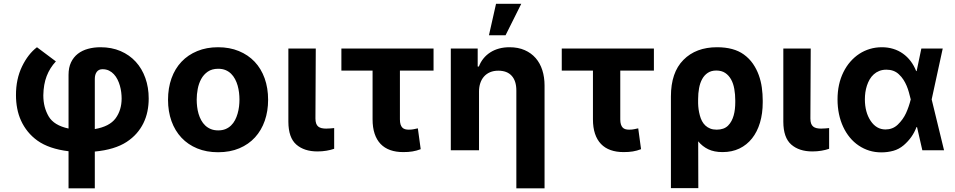

<svg xmlns="http://www.w3.org/2000/svg" viewBox="-20 -806 5125 1030"><path d="M98.4 -449.9Q130.7 -516.3 178.3 -552.6L279.8 -476.6Q247.5 -442.1 230.5 -398.1Q213.4 -354 212.4 -295.1Q212.4 -261.7 219.6 -233.8Q226.9 -206 241.1 -181.5Q269.5 -133.2 347.7 -116.5V-404.5Q347.7 -443.5 361 -471.4Q374.3 -499.3 397.5 -517.4Q420.8 -535.5 452.1 -544Q483.3 -552.6 519.2 -552.6Q578.8 -552.6 626.8 -532Q674.7 -511.4 708.3 -474.6Q741.8 -437.9 759.8 -387.4Q777.7 -337 777.7 -277.7Q777.7 -241.5 770.8 -208.1Q763.8 -174.7 749.3 -145.1Q734.7 -115.4 712.5 -90.2Q690.3 -65 659.4 -44.7Q595.9 -3.2 488.6 7.1V204.5H347.7V5.3Q242.9 -7.5 181.1 -51.5Q150.9 -73.2 129.1 -100.3Q107.2 -127.5 93 -158.6Q78.8 -189.6 72.3 -224.1Q65.7 -258.5 65.7 -295.1Q65.3 -381.4 98.4 -449.9ZM488.6 -113.6Q567.1 -127.1 599.8 -170.8Q632.5 -215.2 632.5 -277.7Q632.5 -293.3 630.3 -311.1Q628.2 -328.8 623.2 -346.2Q618.3 -363.6 610.3 -379.6Q602.3 -395.6 590.9 -407.8Q579.5 -420.1 564.5 -427.4Q549.4 -434.7 529.8 -434.7Q509.6 -434.7 499.1 -420.5Q488.6 -406.2 488.6 -382.8Z M1149.9 -552.6Q1211.6 -552.6 1261.4 -532.1Q1311.1 -511.7 1346.1 -474.8Q1381 -437.9 1399.7 -385.8Q1418.3 -333.8 1418.3 -270.6Q1418.3 -209.9 1400.4 -158.4Q1382.5 -106.9 1348.2 -69.2Q1313.9 -31.6 1264 -10.5Q1214.1 10.7 1149.9 10.7Q1087.7 10.7 1038 -9.8Q988.3 -30.2 953.5 -67.3Q918.7 -104.4 900 -156.2Q881.4 -208.1 881.4 -270.6Q881.4 -333.8 900 -385.8Q918.7 -437.9 953.7 -474.8Q988.6 -511.7 1038.4 -532.1Q1088.1 -552.6 1149.9 -552.6ZM1035.2 -271.7Q1035.2 -253.2 1037.5 -233.7Q1039.8 -214.1 1045.1 -195.8Q1050.4 -177.6 1059.3 -161.2Q1068.2 -144.9 1081 -132.8Q1093.8 -120.7 1111 -113.6Q1128.2 -106.5 1150.6 -106.5Q1172.9 -106.5 1190 -113.6Q1207 -120.7 1219.6 -133Q1232.2 -145.2 1240.8 -161.6Q1249.3 -177.9 1254.6 -196.4Q1259.9 -214.8 1262.3 -234.2Q1264.6 -253.6 1264.6 -271.7Q1264.6 -290.1 1262.3 -309.5Q1259.9 -328.8 1254.8 -347.1Q1249.6 -365.4 1240.9 -381.7Q1232.2 -398.1 1219.6 -410.5Q1207 -422.9 1190 -430Q1172.9 -437.1 1150.6 -437.1Q1117.2 -437.1 1094.8 -421.7Q1072.4 -406.2 1059.3 -382.1Q1046.2 -358 1040.7 -328.7Q1035.2 -299.4 1035.2 -271.7Z M1527 -545.5H1674L1672.2 -170.8Q1672.2 -154.5 1676 -143.8Q1679.7 -133.2 1687.1 -127.1Q1694.6 -121.1 1705.3 -118.6Q1715.9 -116.1 1729.8 -116.1Q1744 -116.1 1754.3 -117.2Q1764.6 -118.3 1772.7 -119V-7.8Q1754.3 -1.4 1731.4 2.5Q1708.5 6.4 1682.9 6.4Q1611.9 6.4 1569.6 -30.5Q1527.3 -67.5 1527 -152.7Z M2305.8 -545.5V-427.2H2125.4V-165.5Q2125.4 -149.5 2128.7 -138.8Q2132.1 -128.2 2138.1 -121.8Q2144.2 -115.4 2153.1 -112.9Q2161.9 -110.4 2172.6 -110.4Q2189.3 -110.4 2199.8 -112.9Q2210.2 -115.4 2221.6 -117.5L2236.9 -5.7Q2225.5 -1.4 2214.7 1.6Q2203.8 4.6 2192.6 6.4Q2181.5 8.2 2169.2 9.1Q2157 9.9 2142.8 9.9Q2104 9.9 2073.5 -0.9Q2043 -11.7 2021.8 -33.7Q2000.7 -55.8 1989.7 -88.8Q1978.7 -121.8 1978.7 -166.2V-427.2H1811.4V-545.5Z M2542.6 -545.5V-449.2H2549Q2558.2 -473.4 2573.7 -492.4Q2589.1 -511.4 2610.1 -524.9Q2631 -538.4 2657 -545.5Q2682.9 -552.6 2713.1 -552.6Q2759.6 -552.6 2794.7 -537.1Q2829.9 -521.7 2853.7 -494.3Q2877.5 -467 2889.4 -429.3Q2901.3 -391.7 2901.3 -347.3V204.5H2750V-320.3Q2750 -371.8 2725.1 -399.3Q2700.3 -426.8 2653.1 -426.8Q2628.2 -426.8 2608.8 -418.5Q2589.5 -410.2 2576.3 -395.2Q2563.2 -380.3 2556.5 -359.9Q2549.7 -339.5 2549.7 -315.3V0H2398.4V-545.5ZM2641 -785.5H2776.3L2692.1 -616.8H2603Z M3487.9 -545.5V-427.2H3307.5V-165.5Q3307.5 -149.5 3310.9 -138.8Q3314.3 -128.2 3320.3 -121.8Q3326.3 -115.4 3335.2 -112.9Q3344.1 -110.4 3354.8 -110.4Q3371.4 -110.4 3381.9 -112.9Q3392.4 -115.4 3403.8 -117.5L3419 -5.7Q3407.7 -1.4 3396.8 1.6Q3386 4.6 3374.8 6.4Q3363.6 8.2 3351.4 9.1Q3339.1 9.9 3324.9 9.9Q3286.2 9.9 3255.7 -0.9Q3225.1 -11.7 3204 -33.7Q3182.9 -55.8 3171.9 -88.8Q3160.9 -121.8 3160.9 -166.2V-427.2H2993.6V-545.5Z M3579.2 203.1V-288.4Q3579.2 -417.3 3646.3 -484.7Q3713.4 -552.6 3826.7 -552.6Q3916.5 -552.6 3970.2 -513.8Q3999.6 -492.5 4019.2 -464.1Q4038.7 -435.7 4050.4 -403.4Q4062.1 -371.1 4066.9 -336.3Q4071.7 -301.5 4071.7 -267V-257.1Q4071.7 -197.1 4057 -147.9Q4042.3 -98.7 4014.4 -63.6Q3986.5 -28.4 3946.6 -9.2Q3906.6 9.9 3856.2 9.9Q3811.4 9.9 3779.8 -5.1Q3748.2 -20.2 3725.5 -47.9L3726.2 203.1ZM3725.1 -251.8Q3725.5 -235.8 3727.6 -219.8Q3729.8 -203.8 3734.4 -186.8Q3738.6 -170.5 3745.9 -156.6Q3753.2 -142.8 3764.2 -132.5Q3775.2 -122.2 3790.1 -116.3Q3805 -110.4 3824.6 -110.4Q3864 -110.4 3885.7 -132.1Q3896.7 -143.1 3904.1 -157.1Q3911.6 -171.2 3916 -187.3Q3920.5 -203.5 3922.4 -221.2Q3924.4 -239 3924.4 -257.1V-267Q3924.4 -299.7 3919.2 -328.8Q3914.1 -358 3902 -379.8Q3889.9 -401.6 3870.6 -414.6Q3851.2 -427.6 3822.4 -427.6Q3795.8 -427.6 3777.2 -415.3Q3758.5 -403.1 3747 -382.1Q3735.4 -361.2 3730.3 -333.3Q3725.1 -305.4 3725.1 -274.5Z M4182.2 -545.5H4329.2L4327.4 -170.8Q4327.4 -154.5 4331.1 -143.8Q4334.9 -133.2 4342.3 -127.1Q4349.8 -121.1 4360.4 -118.6Q4371.1 -116.1 4384.9 -116.1Q4399.1 -116.1 4409.4 -117.2Q4419.7 -118.3 4427.9 -119V-7.8Q4409.4 -1.4 4386.5 2.5Q4363.6 6.4 4338.1 6.4Q4267 6.4 4224.8 -30.5Q4182.5 -67.5 4182.2 -152.7Z M4504.6 -419Q4520.2 -450.6 4541.9 -475.3Q4563.6 -500 4589.8 -517.2Q4616.1 -534.4 4646.7 -543.5Q4677.2 -552.6 4710.6 -552.6Q4743.3 -552.6 4771.7 -543.9Q4800.1 -535.2 4823.5 -518.6Q4846.9 -502.1 4865.1 -478.3Q4883.2 -454.5 4894.9 -424.7H4897.4L4922.6 -545.5H5037.3L4978 -272.7L5044.4 0H4927.9L4899.5 -124.3H4896.7Q4885.7 -95.2 4868.8 -71.4Q4851.9 -47.6 4828.5 -27.3Q4802.6 -5.3 4772 3Q4741.5 11.4 4708.1 11.4Q4673.7 11.4 4643.6 2.1Q4613.6 -7.1 4586.6 -25.2Q4560 -43 4539.1 -68.4Q4518.1 -93.8 4503.4 -125.4Q4488.6 -157 4480.8 -194.1Q4473 -231.2 4473 -272.7Q4473 -355.1 4504.6 -419ZM4650.6 -157.7Q4681.5 -111.5 4730.5 -111.5Q4748.9 -111.5 4765.4 -117.7Q4782 -123.9 4796.2 -137.4Q4824.9 -165.1 4840.4 -199Q4855.8 -233 4865.4 -271.3L4865.8 -272.7L4865.4 -274.1Q4860.8 -293 4855.8 -310.9Q4850.9 -328.8 4843.8 -345.7Q4836.6 -362.6 4826.7 -378.2Q4816.8 -393.8 4801.8 -407.7Q4775.9 -432.2 4735.1 -432.2Q4713.8 -432.2 4696.9 -425.4Q4680 -418.7 4667.3 -407.1Q4654.5 -395.6 4645.4 -380Q4636.4 -364.3 4630.7 -346.8Q4625 -329.2 4622.3 -310.5Q4619.7 -291.9 4619.7 -273.8Q4619.7 -204.2 4650.6 -157.7Z"/></svg>

Font: Inter P
Style: Bold
Weight: 700
Designer: Rasmus Andersson
Foundry: rsms
Version: Version 3.018;git-588b23468